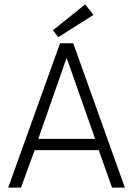

<svg xmlns="http://www.w3.org/2000/svg" viewBox="-20 -858 609 878"><path d="M246.5 -688 222 -719.5 369.5 -838 407.5 -790ZM254.5 -660H315L551 0H492.5L431.5 -171.5H138.5L76 0H17.5ZM155 -223H415L285.5 -591.5H284Z"/></svg>

Font: League Spartan Light
Style: Regular
Weight: 277
Foundry: The League of Moveable Type
Version: Version 2.002